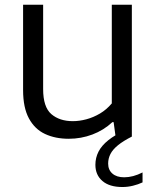

<svg xmlns="http://www.w3.org/2000/svg" viewBox="-20 -562 644 790"><path d="M263 9Q207.5 9 165.2 -10.8Q123 -30.5 99 -74.8Q75 -119 75 -191.5V-542.5H157.5V-195.5Q157.5 -121.5 191.2 -92.5Q225 -63.5 279.5 -63.5Q306.5 -63.5 335.5 -71.2Q364.5 -79 391.5 -95Q418.5 -111 440 -136.5V-542.5H522.5V0L456 3L447.5 -59.5H442.5Q406.5 -26 360 -8.5Q313.5 9 263 9ZM483.5 207.5Q430.5 207.5 401.5 182.8Q372.5 158 372.5 116Q372.5 87.5 385.2 62.2Q398 37 425.8 14.8Q453.5 -7.5 499 -28L522.5 0Q487 18 465.5 35.5Q444 53 434.5 71.5Q425 90 425 111Q425 137 442.5 152.2Q460 167.5 491 167.5Q509 167.5 528 162.5Q547 157.5 566.5 147.5V188.5Q548.5 197 527 202.2Q505.5 207.5 483.5 207.5Z"/></svg>

Font: Encode Sans SemiExpanded
Style: Regular
Weight: 400
Width: 6
Designer: Multiple Designers
Foundry: Impallari Type
Version: Version 3.002